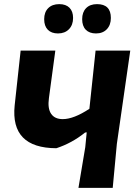

<svg xmlns="http://www.w3.org/2000/svg" viewBox="-20 -900 664 930"><path d="M267 -880Q299 -880 316.5 -862.5Q334 -845 334 -813Q334 -779 314 -758.5Q294 -738 261 -738Q229 -738 211.5 -756Q194 -774 194 -807Q194 -841 213.5 -860.5Q233 -880 267 -880ZM450 -880Q517 -880 517 -813Q517 -779 497.5 -758.5Q478 -738 445 -738Q413 -738 395.5 -756Q378 -774 378 -807Q378 -841 397 -860.5Q416 -880 450 -880ZM611 -655 546 -203 526 10H360L393 -187L400 -259L392 -258Q329 -207 253 -182Q30 -183 51 -389L80 -655H248L217 -425Q210 -375 227.5 -349Q245 -323 284 -323Q337 -323 413 -373L443 -655Z"/></svg>

Font: Alegreya Sans SC ExtraBold
Style: Italic
Weight: 800
Italic angle: -7°
Designer: Juan Pablo del Peral
Foundry: Huerta Tipografica
Version: Version 2.007